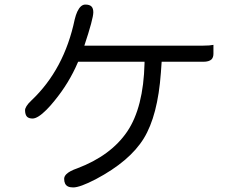

<svg xmlns="http://www.w3.org/2000/svg" viewBox="-20 -778 1040 849"><path d="M392.6 -723.6Q392.6 -741.2 384.3 -749.5Q376 -757.8 357.4 -757.8Q336.4 -757.8 321.8 -726.6Q315.4 -712.9 310.5 -692.9Q264.2 -471.2 119.1 -334Q103.5 -319.3 97.2 -308.6Q90.8 -297.9 90.8 -291Q90.8 -271 99.6 -261.7Q107.9 -253.9 124 -253.9Q147 -253.9 185.5 -292.5Q201.7 -308.6 220.2 -331.5Q285.2 -410.6 323.7 -501L325.7 -504.9H619.1V-498Q614.3 -302.7 542.5 -196.3Q470.2 -89.8 321.8 -33.7Q287.6 -22 273.4 -7.8Q263.7 2 263.7 12.7Q263.7 38.1 280.3 46.4Q289.1 50.8 303.7 50.8Q333.5 50.8 403.3 14.6Q553.7 -64.9 615.7 -165.8Q677.7 -266.6 691.4 -456.5L694.8 -504.9H878.9Q904.3 -504.9 915.5 -515.6Q923.8 -524.4 923.8 -540.5V-579.6Q907.7 -576.2 878.9 -576.2H353Q392.6 -695.3 392.6 -723.6Z"/></svg>

Font: YuPearl-Light
Style: Light
Weight: 300
Designer: Max Yao
Foundry: Max-Everyday
Version: Version 1.011; ttfautohint (v1.8.3)